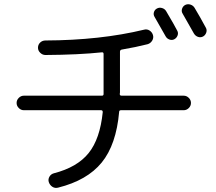

<svg xmlns="http://www.w3.org/2000/svg" viewBox="-20 -858 1040 925"><path d="M780 -805Q822 -734 834 -710Q840 -699 835.5 -687Q831 -675 820 -669Q809 -663 796.5 -667.5Q784 -672 778 -683Q748 -737 725 -776Q718 -787 721.5 -799Q725 -811 736 -817Q747 -823 760 -819.5Q773 -816 780 -805ZM917 -821Q943 -778 972 -724Q978 -713 973.5 -700.5Q969 -688 958 -682Q946 -676 933.5 -680.5Q921 -685 914 -697Q894 -733 860 -792Q853 -803 857 -815.5Q861 -828 872 -834Q884 -840 897 -836Q910 -832 917 -821ZM95 -327Q81 -327 70.5 -337.5Q60 -348 60 -362Q60 -376 70.5 -386.5Q81 -397 95 -397H471Q479 -397 479 -405V-413V-598Q479 -606 472 -606Q359 -594 199 -593Q185 -593 174 -603.5Q163 -614 163 -628Q163 -643 173.5 -653Q184 -663 199 -663Q463 -664 674 -715Q688 -719 700.5 -711Q713 -703 717 -689Q721 -675 713 -662Q705 -649 691 -645Q636 -631 566 -619Q558 -617 558 -609V-413Q558 -412 557.5 -409Q557 -406 557 -405Q557 -397 566 -397H865Q879 -397 889.5 -386.5Q900 -376 900 -362Q900 -348 889.5 -337.5Q879 -327 865 -327H563Q554 -327 554 -319Q540 -161 470 -75Q400 11 260 46Q245 50 232.5 42Q220 34 215 19Q211 6 218 -6.5Q225 -19 239 -23Q352 -52 407 -120.5Q462 -189 475 -318Q475 -327 467 -327Z"/></svg>

Font: Rounded Mplus 1c
Style: Regular
Weight: 400
Version: Version 1.059.20150529